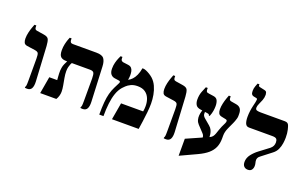

<svg xmlns="http://www.w3.org/2000/svg" viewBox="-99 -1267 2940 1845"><g transform="rotate(20 1371.5 -344.5)"><path d="M210 4Q204 4 198 3.5Q192 3 187 2V-6Q192 -13 194 -25Q196 -37 196 -75V-298Q196 -341 188.5 -354Q181 -367 153 -371L70 -383Q46 -387 38 -403.5Q30 -420 30 -445Q30 -476 37.5 -507.5Q45 -539 54 -563.5Q63 -588 67 -598H86V-586Q86 -570 91 -562Q96 -554 111 -552L181 -541Q223 -535 233 -513.5Q243 -492 246 -446L266 -89Q268 -43 255 -19.5Q242 4 210 4Z M778 4Q772 4 766 3.5Q760 3 755 2V-6Q760 -13 762 -25Q764 -37 764 -75V-302Q764 -345 755 -360Q746 -375 716 -375H474Q434 -375 415.5 -393Q397 -411 397 -459Q397 -492 403.5 -521Q410 -550 417.5 -570.5Q425 -591 428 -597H447V-582Q447 -567 454 -558.5Q461 -550 477 -550H718Q777 -550 796.5 -523Q816 -496 818 -445L834 -89Q836 -44 823 -20Q810 4 778 4ZM343 0 373 -173H454Q453 -188 451.5 -204.5Q450 -221 449.5 -238Q449 -255 449.5 -270.5Q450 -286 453 -299Q456 -319 465 -339Q474 -359 482 -374V-393H530V-375Q527 -372 521.5 -359.5Q516 -347 511 -327.5Q506 -308 506 -284Q506 -253 512.5 -216.5Q519 -180 525.5 -145Q532 -110 532 -82Q532 -62 526 -40.5Q520 -19 508 0Z M947 0Q947 -73 951.5 -125.5Q956 -178 966.5 -217.5Q977 -257 994 -291L1023 -349Q1028 -358 1025.5 -364.5Q1023 -371 1013 -372L965 -379Q941 -383 926 -402Q911 -421 911 -459Q911 -491 918.5 -519.5Q926 -548 935.5 -569.5Q945 -591 948 -597H967V-583Q967 -567 974 -560Q981 -553 992 -551L1045 -544Q1067 -541 1078.5 -528.5Q1090 -516 1094 -497.5Q1098 -479 1098 -457Q1098 -445 1096.5 -432Q1095 -419 1093 -410L1094 -409Q1114 -419 1132 -438Q1150 -457 1164 -487.5Q1178 -518 1185 -560H1195Q1206 -560 1224 -552.5Q1242 -545 1261.5 -533Q1281 -521 1296 -508Q1327 -480 1345 -440.5Q1363 -401 1371 -356.5Q1379 -312 1379 -269Q1379 -230 1374 -180Q1369 -130 1362 -82Q1355 -34 1350 0H1077L1107 -173H1333Q1336 -188 1337 -203Q1338 -218 1338 -229Q1338 -271 1324 -306Q1310 -341 1280 -362Q1250 -383 1202 -383Q1162 -383 1134 -369.5Q1106 -356 1089 -339.5Q1072 -323 1064 -314Q1036 -282 1020 -236Q1004 -190 997 -131Q990 -72 990 0Z M1630 4Q1624 4 1618 3.5Q1612 3 1607 2V-6Q1612 -13 1614 -25Q1616 -37 1616 -75V-298Q1616 -341 1608.5 -354Q1601 -367 1573 -371L1490 -383Q1466 -387 1458 -403.5Q1450 -420 1450 -445Q1450 -476 1457.5 -507.5Q1465 -539 1474 -563.5Q1483 -588 1487 -598H1506V-586Q1506 -570 1511 -562Q1516 -554 1531 -552L1601 -541Q1643 -535 1653 -513.5Q1663 -492 1666 -446L1686 -89Q1688 -43 1675 -19.5Q1662 4 1630 4Z M1799 111V-63L2020 -161Q2038 -169 2047.5 -182Q2057 -195 2063.5 -213Q2070 -231 2076.5 -251Q2083 -271 2092 -292L2113 -336Q2120 -351 2118.5 -361Q2117 -371 2103 -374L2060 -383Q2035 -388 2027 -405Q2019 -422 2019 -445Q2019 -474 2026 -505Q2033 -536 2042 -561.5Q2051 -587 2055 -597H2074V-584Q2074 -569 2079 -561.5Q2084 -554 2099 -552L2147 -544Q2179 -539 2193.5 -519.5Q2208 -500 2208 -466V-443Q2208 -432 2204 -417Q2200 -402 2194.5 -388Q2189 -374 2185 -365L2161 -313Q2157 -304 2150.5 -289Q2144 -274 2139.5 -255.5Q2135 -237 2135 -217V-188Q2135 -136 2118 -97Q2101 -58 2065 -27Q2029 4 1969 32ZM1957 -129Q1957 -139 1955 -146Q1953 -153 1949 -159.5Q1945 -166 1940 -171L1879 -236Q1862 -254 1856 -276.5Q1850 -299 1852 -321Q1854 -343 1859 -360.5Q1864 -378 1869 -386L1895 -380Q1891 -366 1893 -348Q1895 -330 1915 -313L1974 -263Q1993 -247 2002 -227.5Q2011 -208 2014 -187.5Q2017 -167 2017 -149ZM1940 -351Q1938 -359 1934.5 -362.5Q1931 -366 1918 -368L1848 -378Q1809 -383 1796 -405.5Q1783 -428 1783 -459Q1783 -505 1797 -541Q1811 -577 1820 -597H1839V-583Q1839 -570 1843.5 -561Q1848 -552 1869 -550L1917 -543Q1948 -539 1959 -516Q1970 -493 1970 -458Q1970 -437 1966 -410.5Q1962 -384 1949 -351Z M2469 10Q2444 10 2429 -5.5Q2414 -21 2414 -51Q2414 -92 2441 -127Q2468 -162 2504 -189L2602 -263Q2619 -277 2626.5 -293Q2634 -309 2634 -329Q2634 -351 2624 -363Q2614 -375 2580 -375H2342Q2314 -375 2303.5 -400.5Q2293 -426 2293 -467Q2293 -498 2297 -527.5Q2301 -557 2307 -581.5Q2313 -606 2317 -624.5Q2321 -643 2321 -652Q2321 -660 2318 -662.5Q2315 -665 2309 -666L2283 -671Q2270 -673 2262 -683.5Q2254 -694 2254 -718Q2254 -744 2262.5 -767Q2271 -790 2275 -800H2294V-790Q2294 -779 2307 -776L2357 -765Q2377 -761 2381 -747Q2385 -733 2385 -726Q2385 -695 2374.5 -668.5Q2364 -642 2353.5 -619.5Q2343 -597 2343 -579Q2343 -559 2359 -554.5Q2375 -550 2399 -550H2645Q2663 -550 2672.5 -543Q2682 -536 2686 -526Q2691 -515 2699 -483Q2707 -451 2707 -404Q2707 -379 2702.5 -346.5Q2698 -314 2684 -283Q2670 -252 2641 -230L2539 -151Q2521 -138 2516.5 -126Q2512 -114 2512 -107Q2512 -92 2516 -78Q2520 -64 2520 -47Q2520 -24 2508 -7Q2496 10 2469 10Z"/></g></svg>

Font: Frank Ruhl Libre ExtraBold
Style: Regular
Weight: 800
Designer: Yanek Iontef
Foundry: Fontef
Version: Version 6.003;gftools[0.9.30]